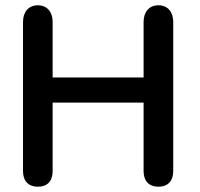

<svg xmlns="http://www.w3.org/2000/svg" viewBox="-20 -698 758 726"><path d="M123 8C160 8 179 -14 179 -51V-310H523V-51C523 -14 543 8 579 8C615 8 635 -14 635 -51V-615C635 -652 615 -678 579 -678C543 -678 523 -652 523 -615V-405H179V-615C179 -652 159 -678 123 -678C87 -678 67 -652 67 -615V-51C67 -14 87 8 123 8Z"/></svg>

Font: SN Pro Medium
Style: Regular
Weight: 500
Designer: Tobias Whetton
Foundry: Supernotes
Version: Version 1.003;Glyphs 3.3 (3324)